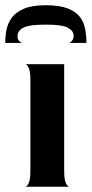

<svg xmlns="http://www.w3.org/2000/svg" viewBox="-51 -713 350 733"><path d="M45 0Q52 0 58.5 -14Q65 -28 65 -60V-408Q65 -440 58.5 -454Q52 -468 45 -468H194V-60Q194 -28 200.5 -14Q207 0 214 0ZM124 -693Q72 -693 41 -680Q10 -667 -5.5 -646Q-21 -625 -26 -600Q-31 -575 -31 -549H33Q27 -551 21.5 -557Q16 -563 16 -575Q16 -596 38.5 -607.5Q61 -619 124 -619Q187 -619 208.5 -607Q230 -595 230 -577Q230 -565 224.5 -558Q219 -551 213 -549H279Q279 -577 274 -603Q269 -629 253.5 -649Q238 -669 207 -681Q176 -693 124 -693Z"/></svg>

Font: Red Rose SemiBold
Style: Regular
Weight: 600
Designer: Jaikishan Patel
Version: Version 2.000